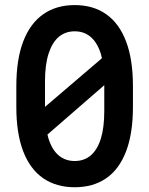

<svg xmlns="http://www.w3.org/2000/svg" viewBox="-20 -748 602 775"><path d="M281.7 7.8Q207 7.8 154.3 -28.6Q101.6 -64.9 73.7 -137.2Q45.9 -209.5 45.9 -316.4V-399.9Q45.9 -507.8 73.7 -580.6Q101.6 -653.3 154.3 -690.4Q207 -727.5 281.7 -727.5Q356.4 -727.5 408.9 -690.4Q461.4 -653.3 489 -580.6Q516.6 -507.8 516.6 -399.9V-316.4Q516.6 -209.5 489 -137.2Q461.4 -64.9 408.9 -28.6Q356.4 7.8 281.7 7.8ZM281.7 -98.1Q319.8 -98.1 346.4 -120.8Q373 -143.6 387 -188.2Q400.9 -232.9 400.9 -299.3V-418.9Q400.9 -485.8 387 -530.8Q373 -575.7 346.4 -598.6Q319.8 -621.6 281.7 -621.6Q243.7 -621.6 217 -598.9Q190.4 -576.2 176 -531.2Q161.6 -486.3 161.6 -418.9V-299.3Q161.6 -233.4 175.8 -188.5Q189.9 -143.6 216.8 -120.8Q243.7 -98.1 281.7 -98.1ZM139.2 -176.8 91.8 -256.8 425.3 -542 469.7 -463.9Z"/></svg>

Font: Reddit Mono SemiBold
Style: Regular
Weight: 600
Monospace: yes
Designer: Stephen Hutchings
Foundry: Reddit
Version: Version 1.014